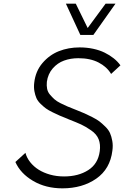

<svg xmlns="http://www.w3.org/2000/svg" viewBox="-20 -1019 678 1049"><path d="M419 -828 340 -999H394L459 -866L557 -999H611L490 -828ZM321 10Q230 10 161 -30.5Q92 -71 64 -134L119 -184Q126 -157 145 -133Q164 -109 191 -92Q218 -75 253.5 -65Q289 -55 330 -55Q408 -55 462 -89.5Q516 -124 525 -193Q530 -230 519 -258Q508 -286 477.5 -307Q447 -328 423 -339Q399 -350 353 -368Q352 -369 349 -370Q321 -381 307 -387Q293 -393 268.5 -405Q244 -417 231 -426.5Q218 -436 202 -451.5Q186 -467 179 -483Q172 -499 168 -520.5Q164 -542 167 -567Q174 -630 212 -674.5Q250 -719 302 -739.5Q354 -760 415 -760Q454 -760 489 -752.5Q524 -745 551.5 -731.5Q579 -718 601 -700.5Q623 -683 638 -662L587 -615Q564 -654 518.5 -677.5Q473 -701 408 -701Q366 -701 330 -688Q294 -675 268 -645Q242 -615 236 -572Q234 -551 237.5 -533.5Q241 -516 253 -502Q265 -488 277 -477Q289 -466 311 -455Q333 -444 348.5 -437.5Q364 -431 392 -420Q393 -419 397 -418Q427 -406 442 -399.5Q457 -393 483.5 -379.5Q510 -366 523.5 -355.5Q537 -345 555 -327.5Q573 -310 581 -292Q589 -274 593.5 -249Q598 -224 594 -196Q582 -96 506 -43Q430 10 321 10Z"/></svg>

Font: Orkney Light
Style: LightItalic
Weight: 300
Designer: Samuel Oakes and Alfredo Marco Pradil
Foundry: Alfredo Marco Pradil
Version: 1.0; ttfautohint (v1.5)